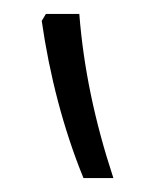

<svg xmlns="http://www.w3.org/2000/svg" viewBox="-20 -834 216 276"><path d="M46 -814 40 -804C51 -727 71 -649 100 -578H143C116 -660 100 -737 94 -814Z"/></svg>

Font: Noto Sans Armenian SemiCondensed Light
Style: Regular
Weight: 300
Width: 4
Designer: Monotype Design Team
Foundry: Monotype Imaging Inc.
Version: Version 2.008